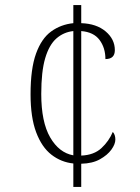

<svg xmlns="http://www.w3.org/2000/svg" viewBox="-20 -734 551 754"><path d="M268 -92Q220 -97 182 -126.5Q144 -156 122 -214.5Q100 -273 100 -364Q100 -464 121.5 -523.5Q143 -583 181 -610.5Q219 -638 268 -643V-714H299V-643Q359 -641 395 -610.5Q431 -580 431 -537Q431 -502 394 -502Q394 -546 371 -577Q348 -608 299 -612V-123Q349 -125 378.5 -152.5Q408 -180 423 -216Q433 -205 433 -186Q433 -168 417.5 -146.5Q402 -125 372.5 -108.5Q343 -92 299 -91V0H268ZM268 -612Q230 -608 201.5 -583Q173 -558 157.5 -505.5Q142 -453 142 -365Q142 -255 177 -194.5Q212 -134 268 -124Z"/></svg>

Font: Noto Serif SemiCondensed ExtraLight
Style: Regular
Weight: 200
Width: 4
Designer: Monotype Design Team
Foundry: Monotype Imaging Inc.
Version: Version 2.014